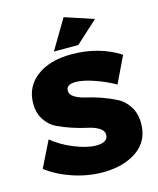

<svg xmlns="http://www.w3.org/2000/svg" viewBox="-135 -1025 924 1125"><g transform="rotate(-15 327.5 -463.0)"><path d="M12 -105 90 -263Q143 -218 219.5 -187Q296 -156 351 -156Q423 -156 423 -203Q423 -227 396 -244Q369 -261 328 -269.5Q287 -278 240 -293.5Q193 -309 152 -328.5Q111 -348 84 -389.5Q57 -431 57 -489Q57 -590 136 -650Q215 -710 347 -710Q514 -710 640 -629L563 -469Q507 -501 440 -524Q373 -547 330 -547Q272 -547 272 -509Q272 -485 299 -468.5Q326 -452 367 -443Q408 -434 455 -417.5Q502 -401 543 -380Q584 -359 611 -316Q638 -273 638 -214Q638 -107 556 -50.5Q474 6 349 6Q259 6 168.5 -24Q78 -54 12 -105ZM253 -752 360 -932 535 -874 401 -752Z"/></g></svg>

Font: Trueno
Style: ExBd
Weight: 800
Designer: Julieta Ulanovsky
Foundry: Julieta Ulanovsky
Version: Version 3.001b